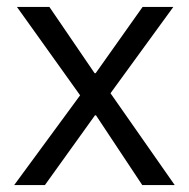

<svg xmlns="http://www.w3.org/2000/svg" viewBox="-20 -536 547 556"><path d="M21 0 212 -260 29 -516H123L254 -324H257L393 -516H482L300 -266L486 0H392L258 -202H255L110 0Z"/></svg>

Font: IBM Plex Sans Devanagari
Style: Regular
Weight: 400
Designer: Mike Abbink, Paul van der Laan, Pieter van Rosmalen, Erin McLaughlin
Foundry: Bold Monday
Version: Version 1.1